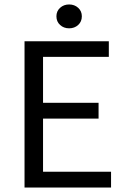

<svg xmlns="http://www.w3.org/2000/svg" viewBox="-20 -841 567 861"><path d="M90 0V-656H468V-586H173V-380H422V-309H173V-71H478V0ZM290 -714Q266 -714 249.5 -729Q233 -744 233 -768Q233 -791 249.5 -806Q266 -821 290 -821Q314 -821 330.5 -806Q347 -791 347 -768Q347 -744 330.5 -729Q314 -714 290 -714Z"/></svg>

Font: Mada
Style: Regular
Weight: 400
Designer: Khaled Hosny
Version: Version 1.5